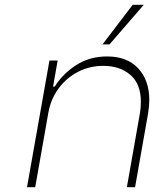

<svg xmlns="http://www.w3.org/2000/svg" viewBox="-20 -776 662 796"><path d="M185 -525H219L200 -417H207Q239 -469 295 -505.5Q351 -542 424 -542Q507 -542 553 -492.5Q599 -443 599 -361Q599 -338 594 -306L540 0H506L560 -306Q564 -329 564 -354Q564 -428 520.5 -465.5Q477 -503 408 -503Q352 -503 304 -478.5Q256 -454 223 -409.5Q190 -365 180 -306L126 0H92ZM405 -592 530 -756H576L434 -592Z"/></svg>

Font: Be Vietnam Thin
Style: Italic
Weight: 250
Italic angle: -9°
Designer: Gabriel Lam
Foundry: TypeRant
Version: Version 3.000